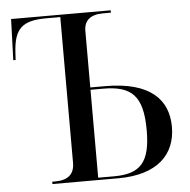

<svg xmlns="http://www.w3.org/2000/svg" viewBox="-51 -765 809 816"><g transform="rotate(-5 353.0 -357.0)"><path d="M140 0H421C589 0 667 -81 667 -198C667 -314 592 -395 399 -395H336V-636C336 -681 364 -704 418 -704H451V-714H26L20 -539H30L32 -572C38 -672 73 -704 174 -704H235V-82C235 -34 207 -10 153 -10H140ZM404 -10H336V-385H389C510 -385 559 -342 559 -193C559 -57 517 -10 404 -10Z"/></g></svg>

Font: Noto Serif Display
Style: Regular
Weight: 400
Designer: Monotype Design Team
Foundry: Monotype Imaging Inc.
Version: Version 2.009